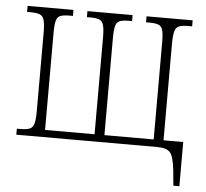

<svg xmlns="http://www.w3.org/2000/svg" viewBox="-50 -589 853 796"><g transform="rotate(5 376.0 -191.0)"><path d="M700 154 694 90Q688 35 674 17.5Q660 0 618 0H33V-25H47Q72 -25 85.5 -30Q99 -35 104 -52Q109 -69 109 -104V-432Q109 -467 104 -484Q99 -501 85.5 -506Q72 -511 47 -511H33V-536H224V-511H209Q185 -511 172 -506Q159 -501 154.5 -484.5Q150 -468 150 -433V-30H356V-433Q356 -468 351 -484.5Q346 -501 333.5 -506Q321 -511 296 -511H282V-536H470V-511H456Q432 -511 419 -506Q406 -501 401.5 -484.5Q397 -468 397 -433V-30H602V-433Q602 -468 597.5 -484.5Q593 -501 580 -506Q567 -511 543 -511H528V-536H720V-511H705Q680 -511 666.5 -506Q653 -501 648 -484Q643 -467 643 -432V-30H725V154Z"/></g></svg>

Font: Noto Serif Condensed ExtraLight
Style: Regular
Weight: 200
Width: 3
Designer: Monotype Design Team
Foundry: Monotype Imaging Inc.
Version: Version 2.013; ttfautohint (v1.8.4.7-5d5b)